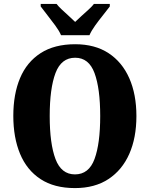

<svg xmlns="http://www.w3.org/2000/svg" viewBox="-20 -951 765 981"><path d="M363 10Q257 10 187 -36Q117 -82 82.5 -165Q48 -248 48 -359Q48 -470 82.5 -552Q117 -634 187.5 -679.5Q258 -725 364 -725Q465 -725 534.5 -679.5Q604 -634 640.5 -551.5Q677 -469 677 -358Q677 -247 640.5 -164.5Q604 -82 534 -36Q464 10 363 10ZM363 -60Q434 -60 463 -138.5Q492 -217 492 -358Q492 -499 463 -577.5Q434 -656 364 -656Q293 -656 263.5 -577.5Q234 -499 234 -358Q234 -217 263.5 -138.5Q293 -60 363 -60ZM292 -771Q282 -794 262.5 -820.5Q243 -847 222.5 -873Q202 -899 188 -918V-931H269Q278 -919 295.5 -902.5Q313 -886 332 -869Q351 -852 364 -839Q377 -852 396 -869Q415 -886 433 -902.5Q451 -919 460 -931H541V-918Q527 -899 506 -873Q485 -847 466 -820.5Q447 -794 437 -771Z"/></svg>

Font: Noto Serif Condensed Black
Style: Regular
Weight: 900
Width: 3
Designer: Monotype Design Team
Foundry: Monotype Imaging Inc.
Version: Version 2.015; ttfautohint (v1.8.4.7-5d5b)